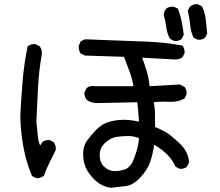

<svg xmlns="http://www.w3.org/2000/svg" viewBox="-20 -850 1040 909"><path d="M505 39Q476 35 453.5 21Q431 7 409.5 -19Q388 -45 380 -73.5Q372 -102 374 -132.5Q376 -163 394.5 -187.5Q413 -212 433.5 -233.5Q454 -255 478.5 -266.5Q503 -278 544.5 -282Q586 -286 638 -274Q634 -334 630 -366L440 -362Q413 -362 392 -376Q378 -392 380 -413L390 -433Q405 -446 429 -442H612Q604 -485 591.5 -516.5Q579 -548 567 -581L382 -587L362 -597Q351 -612 353 -634L362 -654L382 -664Q583 -656 671.5 -653Q760 -650 844 -634Q855 -620 854 -599L844 -579Q824 -565 797 -569L653 -577Q667 -540 676 -508Q685 -476 688 -442L832 -450L854 -438Q865 -425 863 -403L854 -384Q822 -366 783.5 -368Q745 -370 708 -366Q714 -333 714 -304.5Q714 -276 714 -249Q739 -239 763 -225.5Q787 -212 830 -171.5Q873 -131 875 -80L865 -61Q852 -49 830 -51L811 -61Q787 -119 710 -165Q704 -123 691.5 -85Q679 -47 644.5 -10Q610 27 575 31Q540 35 505 39ZM158 -6Q143 -8 131 -18Q104 -82 91 -153Q78 -224 76 -298Q80 -382 87 -466Q94 -550 111 -631Q127 -643 148 -641L168 -631Q180 -615 178 -593Q164 -515 160 -434Q156 -353 152 -272Q156 -245 158 -215Q160 -185 170 -161L180 -177Q193 -188 215 -187L234 -177Q246 -161 244 -140Q229 -110 214 -79.5Q199 -49 188 -18Q174 -8 158 -6ZM579 -51Q601 -66 610.5 -89.5Q620 -113 628 -140Q636 -167 638 -196Q614 -206 586 -206Q558 -206 531.5 -202Q505 -198 478.5 -174.5Q452 -151 452 -115.5Q452 -80 474.5 -59.5Q497 -39 525.5 -40Q554 -41 579 -51ZM805 -656 785 -666Q771 -691 767 -721.5Q763 -752 755 -781Q757 -797 767 -809Q780 -820 803 -818L822 -809Q834 -779 840 -748Q846 -717 850 -686L840 -666Q826 -654 805 -656ZM916 -662 896 -672Q883 -701 880 -734.5Q877 -768 869 -799L879 -818Q895 -832 916 -830L936 -820Q951 -791 954 -758Q957 -725 961 -691L951 -672Q938 -660 916 -662Z"/></svg>

Font: Kosefont JP
Style: Regular
Weight: 400
Designer: Nozomi Seto 瀬戸のぞみ
Version: Version 3.00;June 19, 2020